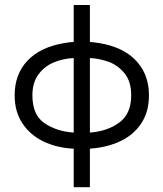

<svg xmlns="http://www.w3.org/2000/svg" viewBox="-20 -594 665 781"><path d="M91.3 -346.7Q143.1 -401.9 239.7 -418.5Q263.7 -422.9 279.8 -423.3V-573.7H345.7V-423.3Q502 -410.6 559.6 -312Q585.9 -266.6 585.9 -206.1Q585.9 -139.6 554.9 -92.5Q523.9 -45.4 469.7 -19.8Q415.5 5.9 345.7 10.7V167.5H279.8V10.7Q275.4 10.7 272.5 10.3Q208 6.3 155.3 -19.3Q102.5 -44.9 71 -92.5Q39.6 -140.1 39.6 -206.1Q39.6 -291.5 91.3 -346.7ZM111.8 -206.5Q111.8 -125.5 161.9 -92.3Q211.9 -59.1 279.8 -54.7V-357.9Q236.8 -356 198.7 -340.1Q160.6 -324.2 136.2 -291Q111.8 -257.8 111.8 -206.5ZM345.7 -54.7Q417 -60.1 465.3 -95.5Q513.7 -130.9 513.7 -206.5Q513.7 -261.7 487.3 -294.9Q460.9 -328.1 423.1 -342Q385.3 -356 345.7 -357.9Z"/></svg>

Font: NMS Futura Pro Book
Style: Regular
Weight: 400
Designer: Blend3rman
Version: Version 0.1